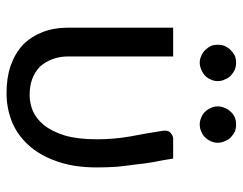

<svg xmlns="http://www.w3.org/2000/svg" viewBox="-98 -643 749 593"><g transform="rotate(90 276.5 -346.5)"><path d="M469.7 -506.8Q474.6 -474.6 480.5 -446.3Q485.4 -418 488.3 -388.7Q492.2 -361.3 495.1 -332Q497.1 -302.7 497.1 -271.5Q497.1 -198.2 477.5 -145.5Q459 -92.8 426.8 -58.6Q395.5 -24.4 353.5 -7.8Q312.5 7.8 267.6 7.8Q219.7 7.8 182.6 -4.9Q144.5 -18.6 118.2 -43Q92.8 -68.4 79.1 -103.5Q65.4 -138.7 65.4 -183.6Q65.4 -252.9 65.4 -392.6Q65.4 -421.9 65.4 -506.8Q86.9 -506.8 154.3 -506.8Q154.3 -425.8 154.3 -183.6Q154.3 -155.3 163.1 -132.8Q171.9 -110.4 186.5 -94.7Q203.1 -79.1 224.6 -71.3Q246.1 -63.5 273.4 -63.5Q297.9 -63.5 322.3 -73.2Q346.7 -84 366.2 -107.4Q385.7 -131.8 398.4 -171.9Q410.2 -211.9 410.2 -271.5Q410.2 -323.2 401.4 -374Q391.6 -424.8 383.8 -475.6Q381.8 -492.2 390.6 -499Q399.4 -506.8 408.2 -506.8Q428.7 -506.8 469.7 -506.8ZM230.5 -644.5Q230.5 -632.8 225.6 -623Q221.7 -613.3 213.9 -605.5Q205.1 -597.7 195.3 -593.8Q184.6 -588.9 173.8 -588.9Q162.1 -588.9 152.3 -593.8Q142.6 -597.7 134.8 -605.5Q127 -613.3 122.1 -623Q118.2 -632.8 118.2 -644.5Q118.2 -656.2 122.1 -666Q127 -676.8 134.8 -684.6Q142.6 -692.4 152.3 -697.3Q162.1 -701.2 173.8 -701.2Q184.6 -701.2 195.3 -697.3Q205.1 -692.4 213.9 -684.6Q221.7 -676.8 225.6 -666Q230.5 -656.2 230.5 -644.5ZM420.9 -644.5Q420.9 -632.8 416 -623Q412.1 -613.3 404.3 -605.5Q396.5 -597.7 386.7 -593.8Q376 -588.9 364.3 -588.9Q352.5 -588.9 342.8 -593.8Q332 -597.7 325.2 -605.5Q317.4 -613.3 313.5 -623Q308.6 -632.8 308.6 -644.5Q308.6 -656.2 313.5 -666Q317.4 -676.8 325.2 -684.6Q332 -692.4 342.8 -697.3Q352.5 -701.2 364.3 -701.2Q376 -701.2 386.7 -697.3Q396.5 -692.4 404.3 -684.6Q412.1 -676.8 416 -666Q420.9 -656.2 420.9 -644.5Z"/></g></svg>

Font: Lato
Style: Regular
Weight: 400
Designer: Lukasz Dziedzic with Adam Twardoch and Botio Nikoltchev
Version: Version 2.015; 2015-08-06; http://www.latofonts.com/